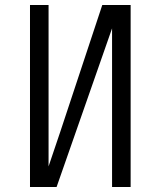

<svg xmlns="http://www.w3.org/2000/svg" viewBox="-20 -745 640 765"><path d="M426.5 0V-632L205.5 0H99.5V-725H173.5V-82L220.5 -221L387.5 -725H500.5V0Z"/></svg>

Font: JuliaMono Light
Style: Regular
Weight: 300
Monospace: yes
Designer: cormullion
Foundry: corm
Version: Version 0.054; ttfautohint (v1.8.4)